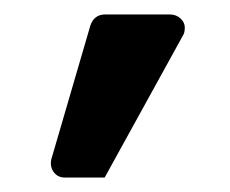

<svg xmlns="http://www.w3.org/2000/svg" viewBox="-20 -136 318 266"><path d="M70 110Q60 110 54.5 102.5Q49 95 51 85L105 -100Q110 -116 126 -116H215Q224 -116 230 -110.5Q236 -105 236 -98Q236 -95 235.5 -92Q235 -89 233 -86L125 110Z"/></svg>

Font: Miriam Libre SemiBold
Style: Regular
Weight: 600
Version: Version 2.000